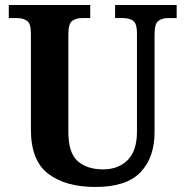

<svg xmlns="http://www.w3.org/2000/svg" viewBox="-20 -734 738 764"><path d="M360 10Q241 10 172 -42.5Q103 -95 103 -218V-601Q103 -641 87 -651.5Q71 -662 49 -662H15V-714H339V-662H305Q283 -662 267.5 -651Q252 -640 252 -597V-210Q252 -125 289.5 -92.5Q327 -60 390 -60Q451 -60 488 -97Q525 -134 525 -210V-601Q525 -641 509.5 -651.5Q494 -662 471 -662H438V-714H683V-662H648Q626 -662 610.5 -651Q595 -640 595 -597V-208Q595 -107 539 -48.5Q483 10 360 10Z"/></svg>

Font: Noto Serif Thai SemiCondensed
Style: Bold
Weight: 700
Width: 4
Designer: Monotype Design Team
Foundry: Monotype Imaging Inc.
Version: Version 2.002; ttfautohint (v1.8.4.7-5d5b)